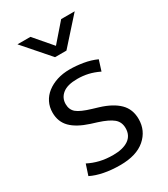

<svg xmlns="http://www.w3.org/2000/svg" viewBox="-175 -771 751 860"><g transform="rotate(-30 200.5 -340.5)"><path d="M324 -396Q295 -410 268.5 -416Q242 -422 213 -422Q162 -422 137 -402Q112 -382 112 -350Q112 -321 131.5 -304.5Q151 -288 205 -272L235 -263Q297 -244 329.5 -212Q362 -180 362 -129Q362 -69 317 -30Q272 9 188 9Q143 9 105 1.5Q67 -6 39 -20L57 -75Q84 -61 115 -53.5Q146 -46 183 -46Q234 -46 262.5 -65.5Q291 -85 291 -123Q291 -155 268.5 -173.5Q246 -192 196 -208L164 -218Q102 -238 72 -268.5Q42 -299 42 -346Q42 -375 54 -399Q66 -423 88 -440Q110 -457 139.5 -466.5Q169 -476 205 -476Q238 -476 274 -470Q310 -464 341 -450ZM59 -690H126L205 -598L285 -690H355L235 -556H176Z"/></g></svg>

Font: Mukta Light
Style: Regular
Weight: 300
Designer: Girish Dalvi and Yashodeep Gholap
Foundry: Ek Type
Version: Version 2.538;PS 1.002;hotconv 16.6.51;makeotf.lib2.5.65220;